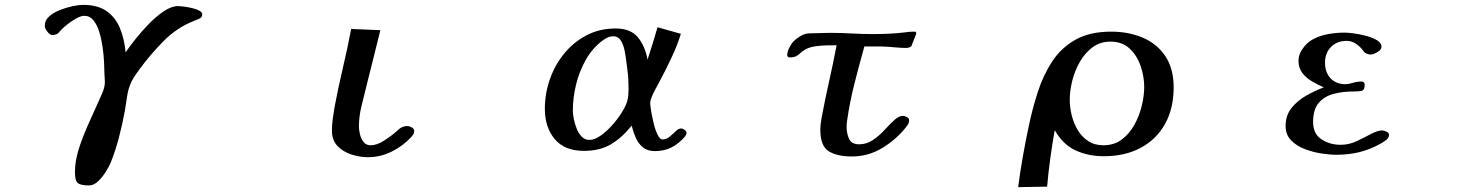

<svg xmlns="http://www.w3.org/2000/svg" viewBox="-20 -638 6040 789"><path d="M811 -579Q811 -566 798.5 -561Q786 -556 777 -552Q707 -525 651.5 -468.5Q596 -412 553 -353Q544 -341 535.5 -328.5Q527 -316 520 -302Q507 -274 502.5 -243Q498 -212 493 -182Q483 -128 469 -74Q455 -20 435 30Q429 45 415 67.5Q401 90 383 107Q365 124 346 124Q312 124 300 114.5Q288 105 288 69Q288 24 303.5 -25Q319 -74 340.5 -122Q362 -170 380 -210Q389 -230 400 -255Q411 -280 411 -301Q411 -311 410 -321Q409 -331 409 -341Q409 -357 407.5 -385Q406 -413 401.5 -445Q397 -477 388 -506.5Q379 -536 364 -554.5Q349 -573 327 -573Q313 -573 294.5 -563Q276 -553 259.5 -540Q243 -527 233 -517Q229 -513 225.5 -508.5Q222 -504 217 -500Q207 -494 195 -494Q185 -494 174.5 -508Q164 -522 164 -532Q164 -554 181.5 -570Q199 -586 225.5 -596.5Q252 -607 278 -612.5Q304 -618 321 -618Q382 -618 418.5 -592Q455 -566 473 -522Q491 -478 496 -424H497Q511 -445 536 -476.5Q561 -508 591.5 -539.5Q622 -571 653.5 -592Q685 -613 712 -613Q719 -613 735 -611Q751 -609 768.5 -605Q786 -601 798.5 -594.5Q811 -588 811 -579Z M1682 -100Q1682 -91 1679 -86.5Q1676 -82 1670 -75Q1636 -38 1589.5 -15Q1543 8 1492 8Q1459 8 1424.5 -3Q1390 -14 1367 -38Q1344 -62 1344 -101Q1344 -126 1347.5 -150.5Q1351 -175 1355 -199Q1370 -279 1389 -359Q1408 -439 1423 -519L1543 -514Q1529 -456 1514.5 -399Q1500 -342 1486 -285Q1476 -244 1465.5 -202Q1455 -160 1455 -117Q1455 -103 1459.5 -85Q1464 -67 1474.5 -54Q1485 -41 1503 -41Q1529 -41 1559 -60.5Q1589 -80 1608 -97Q1613 -101 1617 -105Q1621 -109 1626 -112Q1639 -120 1654 -120Q1662 -120 1672 -114.5Q1682 -109 1682 -100Z M2563 -272Q2563 -292 2562 -312.5Q2561 -333 2558 -352Q2556 -365 2553.5 -387.5Q2551 -410 2546 -433.5Q2541 -457 2530 -473Q2519 -489 2501 -489Q2488 -489 2478 -484.5Q2468 -480 2457 -472Q2415 -441 2387.5 -392.5Q2360 -344 2347 -289.5Q2334 -235 2334 -183Q2334 -169 2338 -149Q2342 -129 2350 -109Q2358 -89 2371 -76Q2384 -63 2402 -63Q2423 -63 2448 -80.5Q2473 -98 2496.5 -124.5Q2520 -151 2536.5 -178Q2553 -205 2558 -224Q2561 -236 2562 -248Q2563 -260 2563 -272ZM2801 -93Q2801 -88 2799.5 -85Q2798 -82 2795 -77Q2770 -48 2740 -32.5Q2710 -17 2671 -17Q2641 -17 2622 -32.5Q2603 -48 2592.5 -72Q2582 -96 2576 -121H2575Q2536 -72 2490.5 -45Q2445 -18 2380 -18Q2300 -18 2259.5 -66.5Q2219 -115 2219 -191Q2219 -253 2239.5 -312Q2260 -371 2298.5 -418Q2337 -465 2390.5 -493Q2444 -521 2510 -521Q2571 -521 2601 -485Q2631 -449 2641 -393Q2652 -426 2662 -459Q2672 -492 2682 -526L2778 -499Q2762 -448 2739 -400Q2728 -376 2716 -352.5Q2704 -329 2692 -306Q2682 -287 2672 -269Q2662 -251 2655 -231Q2652 -224 2652 -213Q2652 -204 2656 -180.5Q2660 -157 2666.5 -130Q2673 -103 2682.5 -84Q2692 -65 2702 -65Q2718 -65 2731.5 -76Q2745 -87 2756.5 -98.5Q2768 -110 2779 -110Q2785 -110 2793 -104.5Q2801 -99 2801 -93Z M3745 -499 3725 -448Q3717 -441 3702 -441Q3683 -441 3664 -443Q3645 -445 3626 -446Q3613 -447 3599.5 -447Q3586 -447 3572 -447H3532Q3511 -372 3491.5 -295.5Q3472 -219 3461 -142Q3460 -136 3459.5 -129.5Q3459 -123 3459 -117Q3459 -90 3469 -67.5Q3479 -45 3511 -45Q3541 -45 3567 -62.5Q3593 -80 3614.5 -103.5Q3636 -127 3655 -144.5Q3674 -162 3691 -162Q3697 -162 3706.5 -157Q3716 -152 3716 -144Q3716 -137 3713.5 -131Q3711 -125 3706 -119Q3666 -67 3607.5 -31Q3549 5 3481 5Q3420 5 3385.5 -16.5Q3351 -38 3351 -105Q3351 -119 3353 -132Q3355 -145 3357 -158Q3371 -232 3387.5 -305.5Q3404 -379 3418 -452Q3400 -452 3376 -451.5Q3352 -451 3329 -447.5Q3306 -444 3290 -435Q3276 -427 3268.5 -419.5Q3261 -412 3251.5 -407Q3242 -402 3223 -402Q3221 -402 3218 -404.5Q3215 -407 3215 -410Q3215 -424 3221 -436.5Q3227 -449 3234 -460Q3246 -475 3266.5 -488Q3287 -501 3306 -501Q3328 -501 3349.5 -502Q3371 -503 3393 -503Q3437 -503 3480 -500.5Q3523 -498 3566 -498Q3600 -498 3633 -499.5Q3666 -501 3699 -505Q3717 -508 3734 -508Q3737 -508 3741 -507.5Q3745 -507 3745 -502Z M4682 -281Q4682 -323 4667.5 -366Q4653 -409 4622.5 -438Q4592 -467 4543 -467Q4501 -467 4469.5 -443.5Q4438 -420 4417 -383Q4396 -346 4386 -305Q4376 -264 4376 -228Q4376 -197 4384 -164.5Q4392 -132 4408.5 -104Q4425 -76 4451.5 -58.5Q4478 -41 4514 -41Q4558 -41 4589.5 -64.5Q4621 -88 4641.5 -125Q4662 -162 4672 -203.5Q4682 -245 4682 -281ZM4803 -279Q4803 -192 4767.5 -128.5Q4732 -65 4667.5 -30.5Q4603 4 4516 4Q4452 4 4400 -20Q4348 -44 4315 -102H4314Q4304 -45 4296 13Q4288 71 4283 129L4164 131Q4172 69 4183 6.5Q4194 -56 4207 -117Q4222 -190 4244.5 -259.5Q4267 -329 4303.5 -385Q4340 -441 4399 -474.5Q4458 -508 4546 -508Q4618 -508 4676.5 -483Q4735 -458 4769 -407Q4803 -356 4803 -279Z M5688 -84Q5688 -71 5675.5 -62Q5663 -53 5652 -47Q5609 -23 5565 -12.5Q5521 -2 5471 -2Q5444 -2 5409 -7.5Q5374 -13 5340.5 -26Q5307 -39 5285 -62Q5263 -85 5263 -120Q5263 -164 5287.5 -194.5Q5312 -225 5348.5 -245.5Q5385 -266 5420 -279Q5397 -289 5372.5 -303Q5348 -317 5332 -338Q5316 -359 5316 -388Q5316 -401 5320 -413Q5324 -425 5331 -435Q5350 -464 5379 -478.5Q5408 -493 5441 -498.5Q5474 -504 5505 -504Q5517 -504 5541.5 -501Q5566 -498 5592.5 -491Q5619 -484 5638 -473Q5657 -462 5657 -446Q5657 -434 5640.5 -424Q5624 -414 5613 -414Q5600 -414 5590 -421Q5586 -423 5583.5 -427Q5581 -431 5578 -435Q5566 -449 5550 -459.5Q5534 -470 5514 -470Q5474 -470 5449.5 -445Q5425 -420 5425 -380Q5425 -341 5447.5 -316.5Q5470 -292 5510 -292Q5521 -292 5539 -297.5Q5557 -303 5575 -303Q5588 -303 5588 -289Q5588 -266 5572.5 -264Q5557 -262 5540 -262Q5497 -262 5459.5 -252Q5422 -242 5399 -215Q5376 -188 5376 -137Q5376 -88 5410.5 -65.5Q5445 -43 5489 -43Q5524 -43 5555.5 -58Q5587 -73 5614 -87.5Q5641 -102 5660 -102Q5667 -102 5677.5 -97Q5688 -92 5688 -84Z"/></svg>

Font: Kaisei HarunoUmi
Style: Bold
Weight: 700
Designer: Font-Kai, 金井和夫
Foundry: KAZUO KANAI
Version: Version 5.003